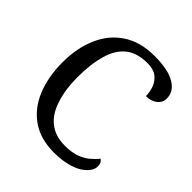

<svg xmlns="http://www.w3.org/2000/svg" viewBox="-198 -862 1010 1010"><g transform="rotate(45 307.0 -357.0)"><path d="M361 10C295 10 239 -5 194 -36C149 -67 115 -110 92 -165C69 -220 57 -284 57 -358C57 -430 69 -493 94 -549C118 -604 154 -647 202 -678C249 -709 308 -724 378 -724C423 -724 461 -719 491 -710C521 -700 543 -687 558 -670C573 -653 580 -633 580 -612C580 -591 572 -574 555 -561C538 -548 518 -542 493 -542C493 -563 489 -583 482 -603C475 -622 463 -639 446 -652C429 -665 405 -671 376 -671C326 -671 286 -659 255 -635C224 -610 202 -575 189 -528C175 -481 168 -425 168 -358C168 -299 175 -246 190 -201C204 -155 226 -119 257 -94C288 -69 327 -56 376 -56C409 -56 436 -60 459 -68C482 -76 501 -87 517 -100C532 -113 546 -126 557 -141C562 -138 567 -133 571 -127C574 -120 576 -112 576 -102C576 -89 572 -77 563 -64C554 -51 541 -39 524 -28C507 -17 485 -8 458 -1C431 6 398 10 361 10Z"/></g></svg>

Font: NameLogos Serif
Style: Regular
Weight: 500
Version: Version 0.1